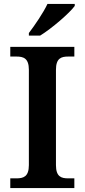

<svg xmlns="http://www.w3.org/2000/svg" viewBox="-20 -951 428 971"><path d="M126 -784V-771H183C242 -807 333 -886 358 -921V-931H220C199 -886 155 -822 126 -784ZM32 0H356V-49H325C290 -49 263 -57 263 -116V-598C263 -657 290 -665 325 -665H356V-714H32V-665H63C98 -665 126 -657 126 -598V-116C126 -57 98 -49 63 -49H32Z"/></svg>

Font: Noto Serif Yezidi SemiBold
Style: Regular
Weight: 600
Designer: Dalton Maag Ltd
Foundry: Dalton Maag Ltd
Version: Version 1.001